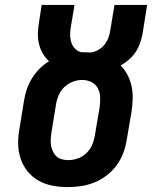

<svg xmlns="http://www.w3.org/2000/svg" viewBox="-20 -755 640 783"><path d="M256 8Q224 8 193 2Q162 -4 136 -19Q110 -34 91.5 -57.5Q73 -81 63.5 -110Q54 -139 54 -170.5Q54 -202 60 -234L78 -345Q82 -369 89.5 -391.5Q97 -414 110 -435Q123 -456 140.5 -474Q158 -492 180 -505Q165 -519 154.5 -537Q144 -555 139 -576Q134 -597 134.5 -619Q135 -641 139 -664L150 -735H284L269 -646Q266 -629 266 -613Q266 -597 270.5 -582.5Q275 -568 285.5 -557Q296 -546 311 -542Q314 -542 316 -542Q318 -542 320 -542Q328 -542 335.5 -541.5Q343 -541 350 -541Q366 -543 381 -551.5Q396 -560 406.5 -573.5Q417 -587 422.5 -602.5Q428 -618 430 -633L447 -735H580L561 -615Q557 -596 550.5 -577.5Q544 -559 532.5 -542Q521 -525 505.5 -511.5Q490 -498 472 -488Q489 -471 500.5 -448.5Q512 -426 517 -401.5Q522 -377 521 -350.5Q520 -324 516 -297L497 -186Q493 -159 483 -132Q473 -105 456 -81.5Q439 -58 415.5 -40Q392 -22 365 -11Q338 0 310.5 4Q283 8 256 8ZM258 -102Q278 -102 298 -109Q318 -116 333 -131Q348 -146 356 -165Q364 -184 367 -204L386 -315Q389 -336 388.5 -356.5Q388 -377 379.5 -394Q371 -411 353.5 -420Q336 -429 315 -429Q296 -429 276.5 -421.5Q257 -414 242 -399.5Q227 -385 219 -366Q211 -347 208 -327L190 -216Q188 -203 187 -189Q186 -175 188 -162.5Q190 -150 195.5 -138Q201 -126 210 -117.5Q219 -109 232 -105.5Q245 -102 258 -102Z"/></svg>

Font: Iosevka Slab XBdEx
Style: Italic
Weight: 800
Width: 7
Italic angle: -9°
Monospace: yes
Designer: Belleve Invis
Foundry: Belleve Invis
Version: Version 11.1.1; ttfautohint (v1.8.3)